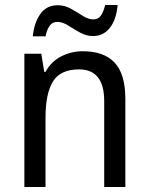

<svg xmlns="http://www.w3.org/2000/svg" viewBox="-20 -752 599 772"><path d="M313 -546Q398 -546 441 -500Q484 -454 484 -355V0H399V-345Q399 -473 298 -473Q223 -473 193 -424.5Q163 -376 163 -278V0H78V-536H146L158 -463H163Q186 -505 226.5 -525.5Q267 -546 313 -546ZM112 -606Q117 -660 142 -695.5Q167 -731 212 -731Q240 -731 265 -717Q290 -703 312.5 -688.5Q335 -674 355 -674Q375 -674 385.5 -689Q396 -704 403 -732H453Q448 -674 422 -640.5Q396 -607 354 -607Q327 -607 302 -621Q277 -635 254 -649.5Q231 -664 211 -664Q191 -664 180 -649Q169 -634 163 -606Z"/></svg>

Font: Noto Sans Gurmukhi SemiCondensed
Style: Regular
Weight: 400
Width: 4
Designer: Jelle Bosma - Monotype Design Team
Foundry: Monotype Imaging Inc.
Version: Version 2.004; ttfautohint (v1.8.4.7-5d5b)